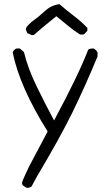

<svg xmlns="http://www.w3.org/2000/svg" viewBox="-20 -715 530 923"><path d="M133 -546 111 -556 104 -574Q106 -585 114.5 -593Q123 -601 131 -609Q165 -633 195.5 -661.5Q226 -690 266 -695Q299 -666 334 -639.5Q369 -613 400 -581V-567Q386 -550 380 -549H365Q336 -567 308.5 -590Q281 -613 251 -637Q172 -574 143 -547ZM113 188 106 187Q100 183 93 178.5Q86 174 86 164Q86 156 118 89L209 -83Q74 -298 41 -463Q47 -478 60 -482H75L95 -465Q114 -386 157.5 -297Q201 -208 240 -136Q356 -352 404 -476Q412 -482 429 -482Q440 -478 449 -463V-444Q394 -310 327 -172Q264 -45 159 131L132 181Q129 185 122 186Q120 188 113 188Z"/></svg>

Font: Yozai
Style: Regular
Weight: 400
Designer: LXGW / Y.OzVox
Foundry: LXGW / Y.OzVox
Version: Version 0.861;October 22, 2024